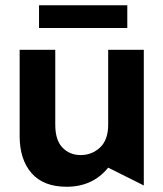

<svg xmlns="http://www.w3.org/2000/svg" viewBox="-20 -702 623 733"><path d="M234 11Q334 11 393 -62L529 6V-512H393V-226Q393 -168 362 -139Q331 -110 288 -110Q246 -110 218.5 -138.5Q191 -167 191 -226V-512H55V-183Q55 -93 100.5 -41Q146 11 234 11ZM466 -682H129V-595H466Z"/></svg>

Font: Geom SemiBold
Style: Bold
Weight: 600
Version: Version 1.102